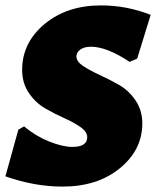

<svg xmlns="http://www.w3.org/2000/svg" viewBox="-22 -679 578 711"><path d="M352 -659Q447 -659 536 -624L486 -462L458 -450Q373 -506 315 -506Q290 -506 275.5 -495.5Q261 -485 261 -470Q261 -451 286 -434.5Q311 -418 347 -401.5Q383 -385 419 -364.5Q455 -344 480 -307Q505 -270 505 -222Q505 -124 422 -56Q339 12 209 12Q106 12 -2 -26L46 -199L67 -211Q110 -175 160 -155Q210 -135 246 -135Q301 -135 301 -171Q301 -191 276 -208.5Q251 -226 216 -241.5Q181 -257 145.5 -277.5Q110 -298 85 -334.5Q60 -371 60 -420Q60 -521 143 -590Q226 -659 352 -659Z"/></svg>

Font: Alegreya Sans Black
Style: Italic
Weight: 900
Italic angle: -7°
Designer: Juan Pablo del Peral
Foundry: Huerta Tipografica
Version: Version 2.007